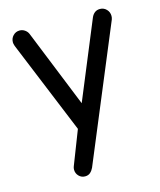

<svg xmlns="http://www.w3.org/2000/svg" viewBox="-112 -596 762 912"><g transform="rotate(-15 268.5 -140.0)"><path d="M193 235Q175 235 162.5 222Q150 209 150 191Q150 182 153 175L218 8L30 -450Q29 -454 27.5 -459Q26 -464 26 -469Q26 -488 39 -501.5Q52 -515 71 -515Q85 -515 96.5 -507Q108 -499 113 -487L267 -105L424 -485Q430 -499 440.5 -507Q451 -515 466 -515Q485 -515 498 -501.5Q511 -488 511 -469Q511 -460 508 -452L235 204Q229 217 219 226Q209 235 193 235Z"/></g></svg>

Font: Varela Round
Style: Regular
Weight: 400
Designer: Joe Prince, Avraham Cornfeld
Foundry: Joe Prince, Avraham Cornfeld
Version: Version 3.010; ttfautohint (v1.8.4.7-5d5b)